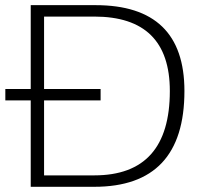

<svg xmlns="http://www.w3.org/2000/svg" viewBox="-40 -718 777 738"><path d="M129.4 -376H346.7V-332H129.4V-43.9H322.3Q612.8 -43.9 612.8 -368.2Q612.8 -654.3 322.3 -654.3H129.4ZM78.1 -332H-19.5V-376H78.1V-698.2H327.1Q668.9 -698.2 668.9 -368.2Q668.9 0 322.3 0H78.1Z"/></svg>

Font: Voltera Light
Style: Light
Weight: 300
Designer: Bernd Montag
Version: Version 1.301